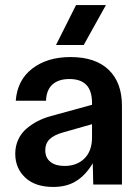

<svg xmlns="http://www.w3.org/2000/svg" viewBox="-20 -738 560 768"><path d="M192.9 9.8Q120.6 9.8 80.8 -27.8Q41 -65.4 41 -123Q41 -153.8 53 -179.7Q64.9 -205.6 86.2 -223.6Q107.4 -241.7 131.6 -253.9Q155.8 -266.1 184.1 -273.9L348.1 -318.8V-325.2Q348.1 -375 325.4 -398.4Q302.7 -421.9 257.8 -421.9Q213.9 -421.9 189.7 -399.9Q165.5 -377.9 164.1 -335H43Q49.3 -418 109.4 -463.9Q169.4 -509.8 262.2 -509.8Q361.8 -509.8 414.8 -458.7Q467.8 -407.7 467.8 -314.9V0H353L351.1 -85Q323.2 -38.1 285.4 -14.2Q247.6 9.8 192.9 9.8ZM161.1 -137.2Q161.1 -106.9 181.6 -90.6Q202.1 -74.2 237.8 -74.2Q287.6 -74.2 317.9 -104.2Q348.1 -134.3 348.1 -188V-241.2L231 -208Q195.3 -197.8 178.2 -180.9Q161.1 -164.1 161.1 -137.2ZM204.1 -558.1 284.2 -717.8H403.8L314.9 -558.1Z"/></svg>

Font: TASA Orbiter Deck SemiBold
Style: Regular
Weight: 600
Designer: Weizhong Zhang
Version: Version 1.000;Glyphs 3.1.2 (3151)